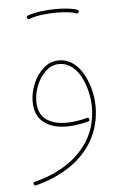

<svg xmlns="http://www.w3.org/2000/svg" viewBox="-55 -582 573 871"><g transform="rotate(-5 231.5 -147.0)"><path d="M99.6 -513.7C101.1 -509.8 103.5 -507.8 106.4 -507.8C107.9 -507.8 108.9 -508.3 110.4 -508.8C141.1 -520 190.4 -525.9 235.8 -525.9C272.5 -525.9 306.2 -522 324.2 -514.6C325.2 -514.2 326.2 -513.7 327.1 -513.7C329.6 -513.7 333.5 -516.1 335 -519.5C335.4 -521 335.9 -522.5 335.9 -523.4C335.9 -526.9 334 -528.8 330.1 -530.3C308.1 -538.6 272.9 -542.5 235.8 -542.5C189.5 -542.5 138.2 -536.6 104.5 -524.4C100.6 -523.4 98.6 -521.5 98.6 -518.1C98.6 -516.6 99.1 -515.1 99.6 -513.7ZM226.6 -309.1C198.7 -309.1 174.8 -299.8 154.8 -281.2C134.3 -262.7 118.7 -240.2 107.9 -213.4C96.7 -186.5 91.3 -160.2 91.3 -134.3C91.3 -90.8 104.5 -59.1 130.9 -38.6C157.2 -17.6 191.9 -7.3 235.4 -7.3C266.1 -7.3 299.3 -12.2 334.5 -21.5C338.9 -22.5 340.8 -24.9 340.8 -29.3V-31.7C339.8 -36.1 337.4 -38.6 334 -38.6C333 -38.6 332 -38.6 330.6 -38.1C295.9 -28.8 264.2 -24.4 235.4 -24.4C196.8 -24.4 166 -33.2 143.1 -50.3C119.6 -67.4 107.9 -95.7 107.9 -134.3C107.9 -156.7 112.8 -180.2 122.6 -204.6C131.8 -229 145.5 -250 163.6 -267.1C181.6 -284.2 202.6 -292.5 226.6 -292.5C270 -292.5 302.7 -263.7 324.7 -221.7C346.2 -179.7 356.9 -129.9 356.9 -87.4C356.9 -32.2 344.7 17.1 320.3 59.6C271 144.5 181.6 202.1 69.8 230C65.4 231 63 233.4 63 237.3C63 238.3 63 239.3 63.5 240.7C64.5 245.1 66.9 247.1 70.3 247.1C71.3 247.1 72.3 247.1 73.7 246.6C131.8 231.9 183.6 209.5 229 179.2C318.8 118.7 374 28.3 374 -87.4C374 -134.3 361.8 -188.5 336.9 -233.4C312 -278.3 275.4 -309.1 226.6 -309.1Z"/></g></svg>

Font: Mikhak Thin
Style: Regular
Weight: 100
Designer: Amin Abedi
Version: Version 3.2